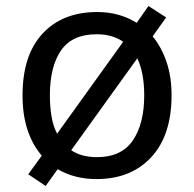

<svg xmlns="http://www.w3.org/2000/svg" viewBox="-20 -586 645 639"><path d="M551 -269Q551 -136 483.5 -63Q416 10 301 10Q228 10 172 -23L132 33L74 -6L119 -68Q88 -104 71.5 -154Q55 -204 55 -269Q55 -402 121.5 -474Q188 -546 304 -546Q377 -546 435 -510L474 -566L533 -528L488 -465Q517 -430 534 -380.5Q551 -331 551 -269ZM146 -269Q146 -231 151.5 -198.5Q157 -166 170 -141L390 -447Q354 -472 302 -472Q220 -472 183 -418Q146 -364 146 -269ZM460 -269Q460 -343 437 -392L217 -86Q251 -63 303 -63Q384 -63 422 -118.5Q460 -174 460 -269Z"/></svg>

Font: Apis
Style: Regular
Weight: 400
Designer: Monotype Design Team
Foundry: Monotype Imaging Inc.
Version: Version 2.000; build 0001